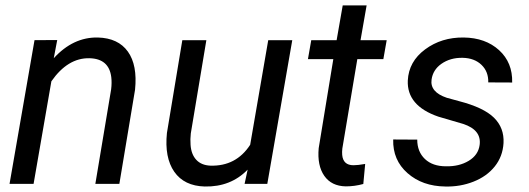

<svg xmlns="http://www.w3.org/2000/svg" viewBox="-20 -676 1946 706"><path d="M190.4 -528.8 177.7 -461.9Q249 -540 339.8 -538.1Q414.6 -536.1 450.2 -486.3Q485.8 -436.5 476.6 -346.2L418.9 0H330.6L388.7 -347.7Q391.6 -371.6 389.2 -392.1Q380.9 -460.4 308.6 -461.9Q229 -463.4 168.9 -377L103.5 0H15.1L106.9 -528.3Z M890.6 -52.2Q828.6 11.7 732.9 9.8Q657.2 7.8 620.8 -44.4Q584.5 -96.7 593.8 -187L650.4 -528.3H738.8L681.6 -185.5Q679.2 -164.1 680.7 -143.6Q683.1 -108.4 701.7 -88.4Q720.2 -68.4 753.4 -66.9Q848.1 -64 899.9 -143.6L966.3 -528.3H1054.7L962.9 0H879.4Z M1328.1 -656.2 1305.7 -528.3H1401.9L1389.6 -458.5H1293.9L1238.8 -129.9Q1237.3 -117.2 1238.3 -106.4Q1241.7 -68.4 1279.8 -68.4Q1295.9 -68.4 1322.8 -73.2L1315.9 0.5Q1284.2 9.3 1251.5 9.3Q1198.7 8.3 1172.4 -29.5Q1146 -67.4 1151.9 -131.3L1205.6 -458.5H1112.3L1124.5 -528.3H1217.8L1240.2 -656.2Z M1743.7 -143.1Q1751 -197.8 1683.6 -220.2L1591.8 -247.1Q1475.6 -287.1 1479.5 -379.9Q1482.9 -449.7 1543.2 -494.4Q1603.5 -539.1 1685.1 -538.1Q1765.1 -537.1 1815.2 -491.5Q1865.2 -445.8 1863.3 -372.6L1775.4 -373Q1776.4 -412.6 1750.5 -437.5Q1724.6 -462.4 1681.6 -463.4Q1635.7 -464.4 1602.5 -440.9Q1571.8 -418.9 1566.9 -383.3Q1560.5 -337.4 1623 -316.4L1667.5 -304.2Q1758.3 -280.8 1796.4 -243.2Q1834.5 -205.6 1831.5 -149.9Q1828.6 -100.6 1799.3 -64Q1770 -27.3 1721.2 -8.1Q1672.4 11.2 1617.2 9.8Q1533.2 8.8 1478.5 -39.3Q1423.8 -87.4 1425.8 -163.1L1514.2 -162.6Q1514.2 -118.2 1542.5 -91.3Q1570.8 -64.5 1620.1 -64.5Q1668.5 -63.5 1703.6 -84.7Q1738.8 -106 1743.7 -143.1Z"/></svg>

Font: TypoPRO Roboto
Style: Italic
Weight: 400
Italic angle: -12°
Designer: Google
Version: Version 2.136; 2016